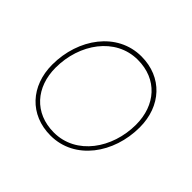

<svg xmlns="http://www.w3.org/2000/svg" viewBox="-130 -684 847 847"><g transform="rotate(45 293.5 -260.5)"><path d="M275 5C426 5 528 -137 528 -299C528 -432 442 -526 312 -526C161 -526 59 -384 59 -222C59 -89 145 5 275 5ZM276 -15C154 -15 79 -102 79 -223C79 -371 172 -504 311 -504C433 -504 508 -417 508 -296C508 -148 415 -15 276 -15Z"/></g></svg>

Font: Fixel Text 20240404 Thin
Style: Italic
Weight: 100
Width: 4
Italic angle: -10°
Designer: AlfaBravo + MacPaw
Foundry: Kyrylo Tkachov, Marchela Mozhyna, Serhii Makarenko, Maria Weinstein, Zakhar Kryvoshyya
Version: Version 1.211;Glyphs 3.2 (3225)